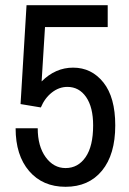

<svg xmlns="http://www.w3.org/2000/svg" viewBox="-20 -706 496 738"><path d="M153 -602 140 -393Q193 -446 261 -446Q332 -446 377.5 -389Q423 -332 423 -224Q423 -112 372 -50Q321 12 232 12Q144 12 92 -48.5Q40 -109 40 -213H125Q125 -144 155.5 -102Q186 -60 232 -60Q280 -60 309 -102Q338 -144 338 -224Q338 -294 311 -333Q284 -372 239 -372Q207 -372 179.5 -350.5Q152 -329 137 -293L59 -306L82 -686H394V-602Z"/></svg>

Font: Archivo Narrow
Style: Regular
Weight: 400
Designer: Hector Gatti
Foundry: Omnibus-Type
Version: Version 1.003